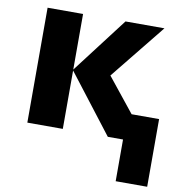

<svg xmlns="http://www.w3.org/2000/svg" viewBox="-83 -627 858 903"><g transform="rotate(10 346.0 -175.0)"><path d="M679.2 199.2V-124H547.9L418 -286.1L629.9 -548.8H443.8L241.2 -283.2V-548.8H71.8V0H241.2V-278.8L456.1 0H528.8V199.2Z"/></g></svg>

Font: Noto Reveo Sans
Style: Regular
Weight: 800
Designer: Monotype Design Team
Foundry: Monotype Imaging Inc.
Version: Version 2.007